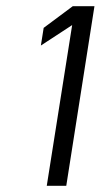

<svg xmlns="http://www.w3.org/2000/svg" viewBox="-20 -610 325 620"><path d="M112 -463 213 -529 131 -10H194L285 -590H215L121 -520Z"/></svg>

Font: Charger Sport
Style: LitExtObl
Weight: 300
Designer: Jasper
Foundry: Cannot Into Space Fonts
Version: Version 1.1